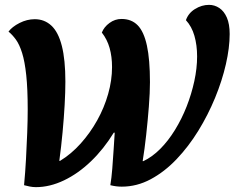

<svg xmlns="http://www.w3.org/2000/svg" viewBox="-20 -759 965 790"><path d="M128 11Q115 11 102.5 8.5Q90 6 79 3Q84 -50 87 -105Q90 -160 92 -212.5Q94 -265 94 -309Q94 -393 88 -449.5Q82 -506 71 -541Q60 -576 45.5 -596Q31 -616 15 -629Q30 -649 60.5 -664.5Q91 -680 123 -680Q163 -680 191.5 -653.5Q220 -627 234.5 -570Q249 -513 249 -423Q249 -381 246 -327.5Q243 -274 237.5 -215Q232 -156 224 -97H227Q273 -125 312 -168.5Q351 -212 380 -264Q409 -316 425 -372.5Q441 -429 441 -483Q441 -526 431 -561.5Q421 -597 399 -625Q408 -648 430.5 -664.5Q453 -681 480 -681Q521 -681 546.5 -655Q572 -629 584.5 -571.5Q597 -514 597 -421Q597 -378 592.5 -320.5Q588 -263 581.5 -204Q575 -145 567 -96H570Q606 -113 639 -146Q672 -179 700 -224.5Q728 -270 748 -321Q768 -372 779.5 -425Q791 -478 791 -527Q791 -573 780 -611.5Q769 -650 745 -676Q755 -705 782.5 -722Q810 -739 840 -739Q863 -739 882.5 -726Q902 -713 913.5 -686.5Q925 -660 925 -619Q925 -563 909.5 -495Q894 -427 865 -356.5Q836 -286 796 -221Q756 -156 706.5 -104Q657 -52 600 -21.5Q543 9 481 9Q469 9 457.5 7.5Q446 6 434 3Q439 -27 442 -65.5Q445 -104 447.5 -143Q450 -182 452 -213H448Q407 -146 354.5 -95.5Q302 -45 243.5 -17Q185 11 128 11Z"/></svg>

Font: Sansita Swashed Light SemiBold
Style: Regular
Weight: 600
Version: Version 1.003